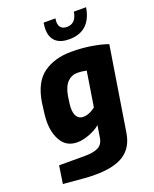

<svg xmlns="http://www.w3.org/2000/svg" viewBox="-181 -875 969 1211"><g transform="rotate(-20 304.0 -269.5)"><path d="M31 222 49 103H221Q280 103 311.5 87Q343 71 350 29L363 -53Q338 -30 292.5 -12Q247 6 208 6Q139 6 104.5 -47.5Q70 -101 70 -181Q70 -221 83 -308Q104 -438 179 -491Q254 -544 366 -544Q437 -544 500 -533.5Q563 -523 608 -507L518 56Q503 150 436.5 193.5Q370 237 243 237Q199 237 159 233ZM380 -165 417 -399Q382 -406 356 -406Q317 -406 289.5 -378Q262 -350 251 -289L248 -267Q242 -230 242 -211Q242 -172 256.5 -152Q271 -132 298 -132Q338 -132 380 -165ZM261 -735Q261 -746 265 -776H344Q342 -760 342 -755Q342 -726 356.5 -713Q371 -700 394 -700Q456 -700 468 -776H550Q525 -622 382 -622Q323 -622 292 -650.5Q261 -679 261 -735Z"/></g></svg>

Font: Exo ExtraBold
Style: Italic
Weight: 800
Italic angle: -9°
Designer: Natanael Gama
Foundry: Natanael Gama
Version: Version 1.500; ttfautohint (v1.6)